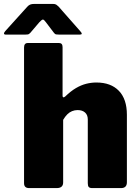

<svg xmlns="http://www.w3.org/2000/svg" viewBox="-81 -962 706 982"><path d="M68 0Q42 0 42 -25V-719Q42 -742 61 -742H221Q239 -742 239 -721V-472Q239 -466 242.5 -464.5Q246 -463 252 -468Q281 -496 307.5 -511.5Q334 -527 360 -533.5Q386 -540 412 -540Q486 -540 527 -497.5Q568 -455 568 -375V-30Q568 0 538 0H391Q378 0 373 -5.5Q368 -11 368 -25V-351Q368 -374 354 -386.5Q340 -399 316 -399Q301 -399 287.5 -393.5Q274 -388 263 -377Q252 -366 242 -349V-29Q242 0 209 0H68ZM195 -794 154 -848Q144 -862 138.5 -862Q133 -862 120 -848L74 -794Q67 -787 62.5 -786Q58 -785 48 -785H-51Q-60 -785 -60.5 -790Q-61 -795 -54 -803L58 -927Q65 -935 73 -938.5Q81 -942 95 -942H190Q201 -942 207 -938Q213 -934 218 -929L329 -803Q346 -785 327 -785H222Q213 -785 206.5 -786Q200 -787 195 -794Z"/></svg>

Font: Libre Franklin Black
Style: Regular
Weight: 900
Designer: Pablo Impallari, Rodrigo Fuenzalida, Nhung Nguyen
Foundry: Impallari Type
Version: Version 3.000